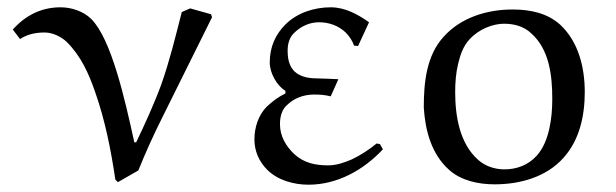

<svg xmlns="http://www.w3.org/2000/svg" viewBox="-20 -491 1688 526"><path d="M561 -444 558 -452 501 -468 478 -458C461 -391 444 -322 422 -260C403 -208 377 -151 353 -101H348C322 -220 285 -384 230 -439C209 -460 176 -471 146 -471C93 -471 50 -449 15 -410L35 -384C50 -394 71 -402 102 -402C124 -402 147 -391 163 -376C202 -337 223 -290 241 -238C268 -161 284 -80 296 1L303 8L359 -24C379 -74 401 -122 425 -170Z M991 -430C960 -452 925 -471 886 -471C841 -471 794 -456 762 -424C735 -397 719 -363 719 -320C719 -290 739 -256 762 -242V-235C743 -226 726 -213 711 -199C688 -176 677 -142 677 -109C677 -78 689 -49 712 -26C741 3 785 15 825 15C904 15 976 -25 1029 -82L1021 -96L1012 -98C991 -81 967 -65 943 -54C922 -45 901 -38 879 -38C845 -38 813 -44 786 -69C763 -91 747 -118 747 -151C747 -169 751 -189 765 -202C785 -222 812 -232 840 -232C856 -232 871 -231 886 -227L907 -274C890 -275 857 -276 856 -276C831 -276 805 -278 786 -296C771 -312 768 -332 768 -353C768 -371 773 -388 785 -400C804 -419 828 -430 854 -430C881 -430 907 -421 927 -402C937 -392 945 -380 950 -366L961 -365Z M1235 -316C1241 -341 1249 -365 1267 -384C1293 -412 1331 -426 1361 -426C1388 -426 1415 -419 1435 -400C1485 -356 1493 -284 1493 -220C1493 -193 1491 -166 1485 -139C1479 -112 1469 -85 1450 -64C1427 -39 1396 -27 1362 -27C1335 -27 1309 -36 1290 -53C1239 -98 1227 -173 1227 -239C1227 -265 1229 -291 1235 -316ZM1335 14C1405 14 1477 -6 1524 -59C1568 -108 1582 -174 1582 -239C1582 -306 1565 -377 1514 -424C1478 -456 1431 -465 1384 -465C1314 -465 1243 -443 1196 -391C1148 -339 1141 -265 1141 -196C1145 -133 1162 -69 1210 -26C1243 4 1291 14 1335 14Z"/></svg>

Font: Neo Euler
Style: Euler
Weight: 500
Designer: Hermann Zapf
Version: Version 000.002